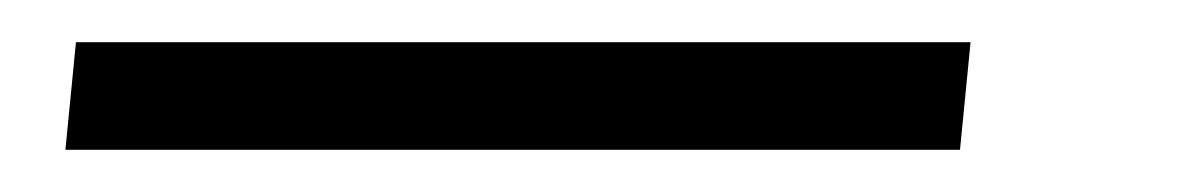

<svg xmlns="http://www.w3.org/2000/svg" viewBox="-20 54 567 91"><path d="M16 74H440L435 125H11Z"/></svg>

Font: Zilla Slab Regular
Style: Italic
Weight: 400
Italic angle: -6°
Designer: Typotheque.com
Foundry: Typotheque type foundry
Version: Version 1.1; 2017; ttfautohint (v1.6)